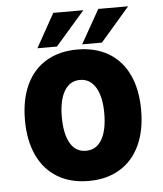

<svg xmlns="http://www.w3.org/2000/svg" viewBox="-53 -774 706 833"><g transform="rotate(-5 300.0 -358.0)"><path d="M47 -274Q47 -364.5 77.5 -428.8Q108 -493 165 -526.5Q222 -560 300 -560Q378 -560 435 -526.5Q492 -493 522.5 -428.8Q553 -364.5 553 -274Q553 -185 522.8 -120.5Q492.5 -56 435.5 -21.8Q378.5 12.5 300 12.5Q221.5 12.5 164.5 -21.8Q107.5 -56 77.2 -120.8Q47 -185.5 47 -274ZM392.5 -274Q392.5 -346.5 368 -387Q343.5 -427.5 299.5 -427.5Q255.5 -427.5 231.5 -387Q207.5 -346.5 207.5 -274Q207.5 -201 230.8 -160Q254 -119 299.5 -119Q345 -119 368.8 -160.2Q392.5 -201.5 392.5 -274ZM406 -727.5H536L409 -580.5H323ZM210 -727.5H341L213 -580.5H128Z"/></g></svg>

Font: JuliaMono Black
Style: Regular
Weight: 900
Monospace: yes
Designer: cormullion
Foundry: corm
Version: Version 0.054; ttfautohint (v1.8.4)